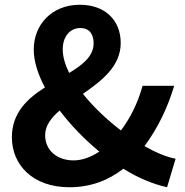

<svg xmlns="http://www.w3.org/2000/svg" viewBox="-20 -774 779 808"><path d="M170 -205C170 -245 195 -278 231 -309C278 -247 335 -188 398 -136C363 -113 326 -99 290 -99C219 -99 170 -142 170 -205ZM244 -566C244 -621 275 -656 318 -656C357 -656 374 -629 374 -592C374 -538 329 -502 271 -467C254 -502 244 -535 244 -566ZM719 -106C681 -113 636 -132 588 -159C645 -236 686 -322 713 -413H580C560 -340 528 -277 489 -225C430 -270 373 -324 329 -379C408 -434 488 -495 488 -593C488 -690 421 -754 316 -754C197 -754 122 -669 122 -566C122 -517 139 -462 169 -406C95 -359 30 -299 30 -196C30 -81 117 14 272 14C363 14 438 -16 499 -64C561 -25 625 1 683 14Z"/></svg>

Font: Source Han Sans Old Style Bold
Style: Regular
Weight: 700
Designer: Ryoko NISHIZUKA (kana & ideographs); Paul D. Hunt (Latin, Greek & Cyrillic); Wenlong ZHANG (bopomofo); Sandoll Communica
Foundry: Adobe Systems Incorporated
Version: Version 1.004;PS 1.004;hotconv 1.0.81;makeotf.lib2.5.63406